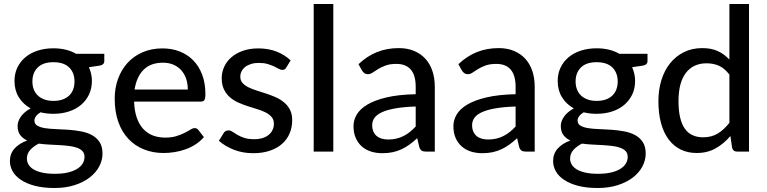

<svg xmlns="http://www.w3.org/2000/svg" viewBox="-20 -758 3833 960"><path d="M247 -253.5Q273 -253.5 292.8 -260.5Q312.5 -267.5 325.8 -280.2Q339 -293 345.8 -311Q352.5 -329 352.5 -350.5Q352.5 -394.5 325.8 -420.8Q299 -447 247 -447Q195.5 -447 168.8 -420.8Q142 -394.5 142 -350.5Q142 -329 148.8 -311.2Q155.5 -293.5 168.8 -280.8Q182 -268 201.8 -260.8Q221.5 -253.5 247 -253.5ZM402.5 26.5Q402.5 8.5 392.5 -2.2Q382.5 -13 365.2 -19.2Q348 -25.5 325 -28.2Q302 -31 276.8 -32.5Q251.5 -34 225 -35.2Q198.5 -36.5 174 -40Q148 -27 131.2 -8.5Q114.5 10 114.5 35Q114.5 51 122.8 65Q131 79 148.2 89.2Q165.5 99.5 191.8 105.2Q218 111 254.5 111Q290.5 111 318 104.8Q345.5 98.5 364.2 87.2Q383 76 392.8 60.5Q402.5 45 402.5 26.5ZM501.5 -489V-452.5Q501.5 -434.5 479 -430L424.5 -422Q431.5 -406.5 435.5 -389.2Q439.5 -372 439.5 -353Q439.5 -315.5 425 -285.2Q410.5 -255 385 -233.5Q359.5 -212 324.2 -200.5Q289 -189 247 -189Q212.5 -189 182.5 -196.5Q167.5 -187.5 159.8 -176.8Q152 -166 152 -155.5Q152 -138 166.8 -129.5Q181.5 -121 205.2 -117.2Q229 -113.5 259.8 -112.5Q290.5 -111.5 322.2 -109.2Q354 -107 384.8 -101.2Q415.5 -95.5 439.2 -82.8Q463 -70 477.8 -47.8Q492.5 -25.5 492.5 10Q492.5 43 476.2 74Q460 105 429 129Q398 153 353.5 167.5Q309 182 252.5 182Q196 182 154.2 171Q112.5 160 84.8 141.5Q57 123 43.2 98.5Q29.5 74 29.5 47.5Q29.5 10.5 52.5 -15.2Q75.5 -41 116 -55.5Q94 -65.5 81 -82.8Q68 -100 68 -128.5Q68 -139.5 72 -151.2Q76 -163 84.2 -174.8Q92.5 -186.5 104.8 -197Q117 -207.5 133 -216Q95.5 -237 74 -271.8Q52.5 -306.5 52.5 -353Q52.5 -390.5 67 -420.5Q81.5 -450.5 107.2 -472Q133 -493.5 168.8 -505Q204.5 -516.5 247 -516.5Q313 -516.5 360.5 -489Z M919 -310.5Q919 -339.5 910.8 -364Q902.5 -388.5 886.5 -406.5Q870.5 -424.5 847.5 -434.5Q824.5 -444.5 794.5 -444.5Q733 -444.5 697.8 -409Q662.5 -373.5 653 -310.5ZM999.5 -72.5Q981.5 -51.5 958 -36.2Q934.5 -21 908 -11.5Q881.5 -2 853.2 2.5Q825 7 797.5 7Q745 7 700.2 -10.8Q655.5 -28.5 622.8 -62.8Q590 -97 571.8 -147.8Q553.5 -198.5 553.5 -264.5Q553.5 -317.5 570 -363.2Q586.5 -409 617.2 -443Q648 -477 692.5 -496.5Q737 -516 792.5 -516Q839 -516 878.2 -500.8Q917.5 -485.5 946 -456.5Q974.5 -427.5 990.8 -385Q1007 -342.5 1007 -288Q1007 -265.5 1002 -257.8Q997 -250 983.5 -250H650.5Q652 -204.5 663.5 -170.8Q675 -137 695.2 -114.5Q715.5 -92 743.5 -81Q771.5 -70 806 -70Q838.5 -70 862.2 -77.5Q886 -85 903.2 -93.8Q920.5 -102.5 932.2 -110Q944 -117.5 953 -117.5Q965 -117.5 971.5 -108.5Z M1411.5 -420.5Q1407.5 -414 1403 -411.2Q1398.5 -408.5 1391.5 -408.5Q1383.5 -408.5 1373.8 -414Q1364 -419.5 1350.2 -426Q1336.5 -432.5 1318 -438Q1299.5 -443.5 1274 -443.5Q1253 -443.5 1235.8 -438.2Q1218.5 -433 1206.5 -423.8Q1194.5 -414.5 1188 -401.8Q1181.5 -389 1181.5 -374.5Q1181.5 -355.5 1192.8 -343Q1204 -330.5 1222.2 -321.5Q1240.5 -312.5 1263.8 -305.2Q1287 -298 1311.2 -290Q1335.5 -282 1358.8 -271.8Q1382 -261.5 1400.2 -246.2Q1418.5 -231 1429.8 -209.5Q1441 -188 1441 -157Q1441 -121.5 1428.2 -91.2Q1415.5 -61 1390.8 -39Q1366 -17 1329.5 -4.5Q1293 8 1246 8Q1193.5 8 1149 -9.5Q1104.5 -27 1074.5 -54L1097.5 -91.5Q1101.5 -98.5 1107.5 -102.2Q1113.5 -106 1123.5 -106Q1133 -106 1143 -99Q1153 -92 1167 -83.8Q1181 -75.5 1201 -68.8Q1221 -62 1251 -62Q1276 -62 1294.5 -68.2Q1313 -74.5 1325.2 -85.2Q1337.5 -96 1343.5 -110Q1349.5 -124 1349.5 -139.5Q1349.5 -159.5 1338.2 -172.8Q1327 -186 1308.8 -195.5Q1290.5 -205 1267 -212Q1243.5 -219 1219 -227Q1194.5 -235 1171 -245.5Q1147.5 -256 1129.2 -272Q1111 -288 1099.8 -311Q1088.5 -334 1088.5 -367Q1088.5 -396.5 1100.8 -423.5Q1113 -450.5 1136.2 -471Q1159.5 -491.5 1193.8 -503.8Q1228 -516 1272 -516Q1322.5 -516 1363.2 -500Q1404 -484 1433 -456Z M1646.5 -738V0H1548.5V-738Z M2058.5 -225.5Q1999 -223.5 1957.5 -216.2Q1916 -209 1890 -197Q1864 -185 1852.5 -168.8Q1841 -152.5 1841 -132.5Q1841 -113.5 1847.2 -99.8Q1853.5 -86 1864.2 -77.2Q1875 -68.5 1889.5 -64.5Q1904 -60.5 1921 -60.5Q1943.5 -60.5 1962.2 -65Q1981 -69.5 1997.5 -77.8Q2014 -86 2029 -98Q2044 -110 2058.5 -125.5ZM1772.5 -437Q1815 -477.5 1864.8 -497.5Q1914.5 -517.5 1974 -517.5Q2017.5 -517.5 2051 -503.2Q2084.5 -489 2107.5 -463.5Q2130.5 -438 2142.2 -402.5Q2154 -367 2154 -324V0H2110.5Q2096 0 2088.5 -4.8Q2081 -9.5 2076.5 -22.5L2066 -67Q2046.5 -49 2027.5 -35.2Q2008.5 -21.5 1987.8 -11.8Q1967 -2 1943.5 3Q1920 8 1891.5 8Q1861.5 8 1835.2 -0.2Q1809 -8.5 1789.5 -25.5Q1770 -42.5 1758.8 -68Q1747.5 -93.5 1747.5 -127.5Q1747.5 -157.5 1763.8 -185.2Q1780 -213 1816.8 -235Q1853.5 -257 1912.8 -271Q1972 -285 2058.5 -287V-324Q2058.5 -381.5 2034 -410Q2009.5 -438.5 1962 -438.5Q1930 -438.5 1908.2 -430.5Q1886.5 -422.5 1870.8 -412.8Q1855 -403 1843.2 -395Q1831.5 -387 1819 -387Q1809 -387 1801.8 -392.5Q1794.5 -398 1790 -405.5Z M2558 -225.5Q2498.5 -223.5 2457 -216.2Q2415.5 -209 2389.5 -197Q2363.5 -185 2352 -168.8Q2340.5 -152.5 2340.5 -132.5Q2340.5 -113.5 2346.8 -99.8Q2353 -86 2363.8 -77.2Q2374.5 -68.5 2389 -64.5Q2403.5 -60.5 2420.5 -60.5Q2443 -60.5 2461.8 -65Q2480.5 -69.5 2497 -77.8Q2513.5 -86 2528.5 -98Q2543.5 -110 2558 -125.5ZM2272 -437Q2314.5 -477.5 2364.2 -497.5Q2414 -517.5 2473.5 -517.5Q2517 -517.5 2550.5 -503.2Q2584 -489 2607 -463.5Q2630 -438 2641.8 -402.5Q2653.5 -367 2653.5 -324V0H2610Q2595.5 0 2588 -4.8Q2580.5 -9.5 2576 -22.5L2565.5 -67Q2546 -49 2527 -35.2Q2508 -21.5 2487.2 -11.8Q2466.5 -2 2443 3Q2419.5 8 2391 8Q2361 8 2334.8 -0.2Q2308.5 -8.5 2289 -25.5Q2269.5 -42.5 2258.2 -68Q2247 -93.5 2247 -127.5Q2247 -157.5 2263.2 -185.2Q2279.5 -213 2316.2 -235Q2353 -257 2412.2 -271Q2471.5 -285 2558 -287V-324Q2558 -381.5 2533.5 -410Q2509 -438.5 2461.5 -438.5Q2429.5 -438.5 2407.8 -430.5Q2386 -422.5 2370.2 -412.8Q2354.5 -403 2342.8 -395Q2331 -387 2318.5 -387Q2308.5 -387 2301.2 -392.5Q2294 -398 2289.5 -405.5Z M2963 -253.5Q2989 -253.5 3008.8 -260.5Q3028.5 -267.5 3041.8 -280.2Q3055 -293 3061.8 -311Q3068.5 -329 3068.5 -350.5Q3068.5 -394.5 3041.8 -420.8Q3015 -447 2963 -447Q2911.5 -447 2884.8 -420.8Q2858 -394.5 2858 -350.5Q2858 -329 2864.8 -311.2Q2871.5 -293.5 2884.8 -280.8Q2898 -268 2917.8 -260.8Q2937.5 -253.5 2963 -253.5ZM3118.5 26.5Q3118.5 8.5 3108.5 -2.2Q3098.5 -13 3081.2 -19.2Q3064 -25.5 3041 -28.2Q3018 -31 2992.8 -32.5Q2967.5 -34 2941 -35.2Q2914.5 -36.5 2890 -40Q2864 -27 2847.2 -8.5Q2830.5 10 2830.5 35Q2830.5 51 2838.8 65Q2847 79 2864.2 89.2Q2881.5 99.5 2907.8 105.2Q2934 111 2970.5 111Q3006.5 111 3034 104.8Q3061.5 98.5 3080.2 87.2Q3099 76 3108.8 60.5Q3118.5 45 3118.5 26.5ZM3217.5 -489V-452.5Q3217.5 -434.5 3195 -430L3140.5 -422Q3147.5 -406.5 3151.5 -389.2Q3155.5 -372 3155.5 -353Q3155.5 -315.5 3141 -285.2Q3126.5 -255 3101 -233.5Q3075.5 -212 3040.2 -200.5Q3005 -189 2963 -189Q2928.5 -189 2898.5 -196.5Q2883.5 -187.5 2875.8 -176.8Q2868 -166 2868 -155.5Q2868 -138 2882.8 -129.5Q2897.5 -121 2921.2 -117.2Q2945 -113.5 2975.8 -112.5Q3006.5 -111.5 3038.2 -109.2Q3070 -107 3100.8 -101.2Q3131.5 -95.5 3155.2 -82.8Q3179 -70 3193.8 -47.8Q3208.5 -25.5 3208.5 10Q3208.5 43 3192.2 74Q3176 105 3145 129Q3114 153 3069.5 167.5Q3025 182 2968.5 182Q2912 182 2870.2 171Q2828.5 160 2800.8 141.5Q2773 123 2759.2 98.5Q2745.5 74 2745.5 47.5Q2745.5 10.5 2768.5 -15.2Q2791.5 -41 2832 -55.5Q2810 -65.5 2797 -82.8Q2784 -100 2784 -128.5Q2784 -139.5 2788 -151.2Q2792 -163 2800.2 -174.8Q2808.5 -186.5 2820.8 -197Q2833 -207.5 2849 -216Q2811.5 -237 2790 -271.8Q2768.5 -306.5 2768.5 -353Q2768.5 -390.5 2783 -420.5Q2797.5 -450.5 2823.2 -472Q2849 -493.5 2884.8 -505Q2920.5 -516.5 2963 -516.5Q3029 -516.5 3076.5 -489Z M3627 -385Q3603 -416.5 3575.2 -429Q3547.5 -441.5 3513 -441.5Q3446 -441.5 3409.2 -393.2Q3372.5 -345 3372.5 -252.5Q3372.5 -204 3380.8 -169.8Q3389 -135.5 3404.8 -113.8Q3420.5 -92 3443.5 -81.8Q3466.5 -71.5 3495.5 -71.5Q3538 -71.5 3569 -90.5Q3600 -109.5 3627 -144ZM3725 -738V0H3666Q3645.5 0 3640.5 -19.5L3632 -78Q3599.5 -39.5 3558.2 -16.2Q3517 7 3463 7Q3419.5 7 3384.2 -10Q3349 -27 3324 -59.8Q3299 -92.5 3285.5 -141Q3272 -189.5 3272 -252.5Q3272 -309 3287 -357.5Q3302 -406 3330.5 -441.5Q3359 -477 3399.5 -497.2Q3440 -517.5 3491 -517.5Q3537 -517.5 3569.2 -502.5Q3601.5 -487.5 3627 -460V-738Z"/></svg>

Font: TypoPRO Lato
Style: Regular
Weight: 500
Designer: Lukasz Dziedzic with Adam Twardoch and Botio Nikoltchev
Foundry: tyPoland Lukasz Dziedzic
Version: Version 2.010; 2014-09-01; http://www.latofonts.com/